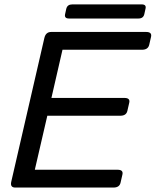

<svg xmlns="http://www.w3.org/2000/svg" viewBox="-20 -844 700 864"><path d="M290.5 -760.7Q268.6 -760.7 272.9 -780.3L278.3 -804.7Q283.2 -824.2 305.2 -824.2H617.7Q639.6 -824.2 634.8 -804.7L629.4 -780.3Q625 -760.7 603 -760.7ZM48.8 0Q24.4 0 30.8 -26.9L179.7 -673.3Q186 -700.2 210.4 -700.2H637.7Q664.6 -700.2 659.7 -678.2L651.4 -642.1Q646 -620.1 619.1 -620.1H261.2L211.4 -403.3H540Q566.9 -403.3 561.5 -381.3L553.2 -345.2Q548.3 -323.2 521.5 -323.2H192.9L136.7 -80.1H509.3Q536.1 -80.1 530.8 -58.1L522.5 -22Q517.6 0 490.7 0Z"/></svg>

Font: Istok Web
Style: Italic
Weight: 400
Italic angle: -13°
Designer: Andrey V. Panov
Foundry: Andrey V. Panov
Version: Version 1.0.2g